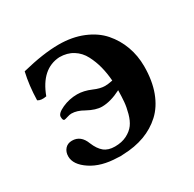

<svg xmlns="http://www.w3.org/2000/svg" viewBox="-109 -556 685 679"><g transform="rotate(-30 234.0 -216.5)"><path d="M308.1 -236.8Q305.7 -268.1 298.8 -294.9Q292 -321.8 278.8 -347.2Q265.6 -372.6 242.2 -387.2Q218.8 -401.9 187 -401.9Q112.3 -397.5 78.1 -305.2Q55.2 -300.8 43 -309.1Q44.4 -369.1 56.2 -419.9Q144 -441.9 207 -441.9Q262.2 -441.9 305.9 -423.8Q349.6 -405.8 376.5 -375Q403.3 -344.2 417.2 -305.9Q431.2 -267.6 431.2 -224.1Q431.2 -166 414.6 -121.3Q397.9 -76.7 367.9 -49.1Q337.9 -21.5 298.8 -7.1Q259.8 7.3 211.9 8.8Q199.2 10.3 188 8.8Q123 7.3 81.1 -20.5Q39.1 -48.3 39.1 -82Q39.1 -100.1 49.6 -112.1Q60.1 -124 78.1 -124Q113.8 -124 128.9 -84Q140.1 -56.6 156.5 -43.2Q172.9 -29.8 200.2 -29.8Q228.5 -29.8 249 -40.3Q269.5 -50.8 280.8 -66.2Q292 -81.5 298.6 -105.7Q305.2 -129.9 306.9 -149.9Q308.6 -169.9 309.1 -196.8Q266.1 -174.8 231 -174.8Q206.1 -174.8 172.9 -192.9Q147 -208 124 -208Q117.2 -208 106.7 -204.6Q96.2 -201.2 92.8 -201.2Q85.9 -201.2 85.9 -216.8Q85.9 -230.5 114.7 -243.7Q143.6 -256.8 175.8 -256.8Q202.1 -256.8 231.9 -244.1Q257.3 -232.9 276.9 -232.9Q288.6 -232.9 308.1 -236.8Z"/></g></svg>

Font: Common Serif SemiBold
Style: Regular
Weight: 600
Designer: Philipp H. Poll, Khaled Hosny
Foundry: Stefan Peev, Context Ltd.
Version: Version 1.026